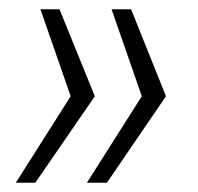

<svg xmlns="http://www.w3.org/2000/svg" viewBox="-20 -471 426 413"><path d="M67 -451H108L184 -264L56 -78H14L132 -264ZM220 -451H262L337 -264L210 -78H167L285 -264Z"/></svg>

Font: Genos
Style: Italic
Weight: 400
Italic angle: -8°
Version: Version 1.010